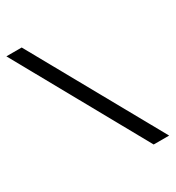

<svg xmlns="http://www.w3.org/2000/svg" viewBox="-201 -806 1003 1097"><g transform="rotate(-30 300.0 -257.5)"><path d="M488 171 11 -686H112L590 171Z"/></g></svg>

Font: Chivo Mono SemiBold
Style: Regular
Weight: 600
Monospace: yes
Designer: Hector Gatti
Foundry: Omnibus-Type
Version: Version 1.008